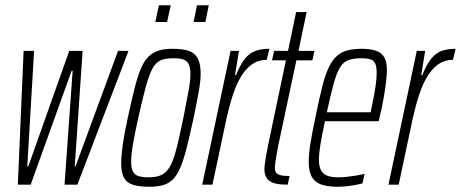

<svg xmlns="http://www.w3.org/2000/svg" viewBox="-20 -704 1757 732"><path d="M48 0 70 -510H110L84 -70H88L244 -510H295L265 -70H268L430 -510H470L275 0H226L257 -434H253L97 0Z M549 8Q511 8 487 0.5Q463 -7 452.5 -26.5Q442 -46 442 -81Q442 -110 448 -152.5Q454 -195 467 -254Q481 -319 492.5 -365Q504 -411 516.5 -441Q529 -471 545.5 -487.5Q562 -504 584.5 -511Q607 -518 638 -518Q677 -518 700 -510Q723 -502 734 -481Q745 -460 745 -423Q745 -395 737.5 -353.5Q730 -312 718 -254Q704 -189 692.5 -143.5Q681 -98 669 -68.5Q657 -39 641 -22Q625 -5 602.5 1.5Q580 8 549 8ZM545 -28Q569 -28 585.5 -33Q602 -38 615 -51.5Q628 -65 638 -90.5Q648 -116 657.5 -156Q667 -196 679 -254Q691 -315 698.5 -355.5Q706 -396 706 -422Q706 -447 699 -460Q692 -473 678 -477.5Q664 -482 642 -482Q612 -482 593.5 -474.5Q575 -467 562 -444Q549 -421 536.5 -375.5Q524 -330 507 -254Q494 -195 487 -154.5Q480 -114 480 -87Q480 -63 487 -50Q494 -37 508.5 -32.5Q523 -28 545 -28ZM718 -620 731 -684H776L763 -620ZM572 -620 586 -684H631L617 -620Z M751 0 859 -510H891L876 -418H880Q897 -460 915 -481.5Q933 -503 955.5 -510.5Q978 -518 1007 -518L997 -476Q966 -476 942.5 -460Q919 -444 901 -415.5Q883 -387 869.5 -347Q856 -307 845 -259L790 0Z M1077 0Q1051 0 1034 -3.5Q1017 -7 1007 -14.5Q997 -22 992.5 -33.5Q988 -45 988 -61Q988 -66 989.5 -78Q991 -90 994 -107.5Q997 -125 1001 -145L1070 -474H1017L1025 -510H1078L1109 -658H1149L1118 -510H1179L1171 -474H1110L1040 -145Q1037 -129 1034.5 -114.5Q1032 -100 1030 -86.5Q1028 -73 1028 -61Q1028 -54 1032 -47Q1036 -40 1048 -36.5Q1060 -33 1084 -33Z M1267 8Q1228 8 1203.5 -1Q1179 -10 1168 -31Q1157 -52 1157 -87Q1157 -116 1163.5 -157Q1170 -198 1182 -254Q1197 -329 1210 -379.5Q1223 -430 1240.5 -460.5Q1258 -491 1285 -504.5Q1312 -518 1357 -518Q1392 -518 1413.5 -510.5Q1435 -503 1445 -485.5Q1455 -468 1455 -438Q1455 -418 1451.5 -389Q1448 -360 1442 -326.5Q1436 -293 1427 -256L1424 -242H1219Q1208 -192 1202 -155.5Q1196 -119 1196 -94Q1196 -69 1204 -54.5Q1212 -40 1228 -34Q1244 -28 1270 -28Q1285 -28 1303.5 -30Q1322 -32 1339.5 -35Q1357 -38 1370 -41L1362 -5Q1352 -2 1336 1Q1320 4 1302 6Q1284 8 1267 8ZM1226 -276H1393L1399 -305Q1405 -333 1410.5 -367Q1416 -401 1416 -428Q1416 -452 1409.5 -463.5Q1403 -475 1390 -478.5Q1377 -482 1359 -482Q1328 -482 1308.5 -475Q1289 -468 1276 -446.5Q1263 -425 1252 -384.5Q1241 -344 1226 -276Z M1461 0 1569 -510H1601L1586 -418H1590Q1607 -460 1625 -481.5Q1643 -503 1665.5 -510.5Q1688 -518 1717 -518L1707 -476Q1676 -476 1652.5 -460Q1629 -444 1611 -415.5Q1593 -387 1579.5 -347Q1566 -307 1555 -259L1500 0Z"/></svg>

Font: Saira UltraCondensed ExtraLight
Style: Italic
Weight: 250
Width: 1
Italic angle: -12°
Designer: Hector Gatti with collaboration of the Omnibus-Type team
Foundry: Omnibus-Type
Version: Version 1.101